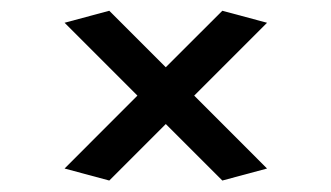

<svg xmlns="http://www.w3.org/2000/svg" viewBox="-20 -543 604 350"><path d="M97.7 -501.5 179.2 -523.4 282.2 -420.4 385.3 -523.4 466.8 -501.5 334 -368.7 466.8 -235.8 385.3 -213.9 282.2 -316.9 179.2 -213.9 97.7 -235.8 230.5 -368.7Z"/></svg>

Font: Modern Antiqua
Style: Book
Weight: 400
Designer: Wojciech Kalinowski "wmk69" (wmk69@o2.pl)
Foundry: Wojciech Kalinowski "wmk69" (wmk69@o2.pl)
Version: Version 3.1.0; 2021-05-28